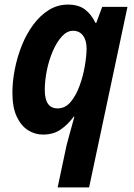

<svg xmlns="http://www.w3.org/2000/svg" viewBox="-20 -576 583 836"><path d="M270 56Q275 35 285.5 -1.5Q296 -38 304 -68H301Q275 -33 243.5 -11.5Q212 10 167 10Q132 10 102 -9Q72 -28 53 -68Q34 -108 34 -172Q34 -221 44.5 -274.5Q55 -328 75 -378Q95 -428 124.5 -468Q154 -508 192 -532Q230 -556 276 -556Q321 -556 349 -535.5Q377 -515 396 -476H399L425 -546H535L368 240H231ZM231 -104Q264 -104 287.5 -132Q311 -160 326.5 -202.5Q342 -245 349.5 -289.5Q357 -334 357 -365Q357 -400 341.5 -421Q326 -442 298 -442Q272 -442 249.5 -417.5Q227 -393 210 -353.5Q193 -314 184 -269.5Q175 -225 175 -184Q175 -104 231 -104Z"/></svg>

Font: Noto Sans SemiCondensed
Style: Bold Italic
Weight: 700
Width: 4
Italic angle: -12°
Designer: Monotype Design Team
Foundry: Monotype Imaging Inc.
Version: Version 2.013; ttfautohint (v1.8.4.7-5d5b)